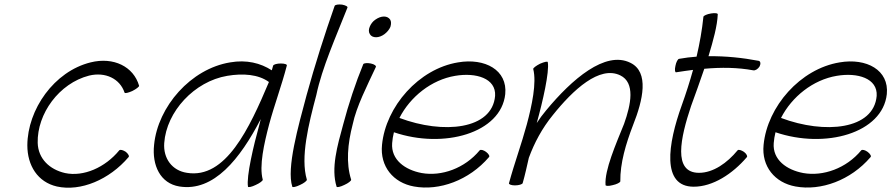

<svg xmlns="http://www.w3.org/2000/svg" viewBox="-20 -831 4044 871"><path d="M611 -442C586 -529 495 -574 391 -548C225 -507 105 -334 104 -172C104 -80 151 -5 238 15C346 39 476 -16 563 -118C568 -122 562 -133 551 -142C539 -150 526 -154 521 -149C457 -71 359 -28 275 -46C205 -62 153 -111 151 -183C148 -315 248 -453 384 -488C458 -506 524 -474 545 -411C546 -406 562 -410 580 -418C598 -427 612 -438 611 -442Z M1172 -16C1155 -78 1178 -180 1201 -267C1225 -356 1258 -444 1281 -533C1284 -539 1271 -543 1254 -543C1237 -543 1221 -539 1219 -533C1217 -526 1215 -519 1213 -512C1162 -545 1098 -561 1024 -548C846 -519 696 -348 679 -174C669 -81 707 1 794 15C950 40 1069 -110 1163 -291C1161 -283 1159 -275 1157 -267C1130 -170 1097 -30 1105 16C1106 20 1122 17 1140 8C1158 0 1173 -11 1172 -16ZM828 -47C761 -57 720 -112 725 -182C735 -325 862 -462 1011 -487C1082 -499 1152 -494 1200 -459C1111 -248 1004 -18 828 -47Z M1498 -804C1454 -679 1408 -535 1371 -400C1333 -258 1279 -68 1306 16C1307 20 1323 17 1341 8C1359 0 1373 -11 1372 -16C1342 -117 1380 -268 1415 -400C1441 -524 1504 -664 1556 -796C1559 -801 1548 -807 1532 -810C1516 -812 1500 -810 1498 -804Z M1751 -709C1755 -722 1755 -734 1750 -742C1744 -751 1734 -756 1722 -756C1709 -756 1696 -751 1683 -742C1671 -734 1662 -722 1657 -709C1652 -697 1652 -685 1658 -676C1663 -667 1673 -662 1686 -662C1698 -662 1712 -667 1724 -676C1736 -685 1746 -697 1751 -709ZM1628 -540C1593 -455 1561 -358 1537 -267C1510 -169 1481 -67 1507 16C1508 20 1524 17 1542 8C1560 0 1574 -11 1573 -16C1549 -91 1557 -179 1580 -267C1597 -348 1645 -441 1685 -527C1688 -532 1678 -540 1662 -543C1647 -546 1631 -545 1628 -540Z M2198 -118C2203 -122 2197 -133 2185 -142C2174 -150 2161 -154 2156 -149C2088 -67 1983 -30 1893 -46C1818 -60 1753 -106 1759 -182C1760 -198 1763 -214 1767 -231C1993 -154 2253 -227 2272 -404C2283 -513 2180 -569 2058 -548C1880 -519 1730 -348 1713 -174C1703 -76 1764 -2 1858 15C1973 36 2108 -13 2198 -118ZM2045 -487C2139 -503 2231 -476 2226 -396C2213 -243 1991 -221 1792 -296C1841 -392 1937 -469 2045 -487Z M2399 -518C2415 -455 2393 -353 2370 -267C2346 -178 2313 -89 2289 0C2287 5 2299 10 2316 10C2334 10 2349 5 2351 0C2362 -38 2370 -76 2379 -115C2404 -183 2439 -249 2488 -309C2580 -424 2700 -535 2794 -489C2862 -456 2843 -358 2811 -269C2774 -177 2722 -59 2727 8C2726 13 2741 14 2759 9C2778 5 2793 -3 2794 -8C2793 -91 2819 -178 2852 -264C2897 -377 2926 -504 2840 -546C2726 -603 2574 -471 2458 -331C2442 -312 2428 -293 2415 -273C2442 -370 2473 -505 2465 -549C2464 -554 2449 -550 2430 -542C2412 -533 2398 -522 2399 -518Z M3047 -503C3073 -507 3099 -511 3124 -514C3109 -460 3092 -407 3073 -354C3009 -177 2980 16 3127 16C3214 16 3303 -42 3368 -118C3372 -122 3367 -133 3355 -142C3343 -150 3330 -154 3326 -149C3279 -92 3216 -47 3151 -47C3031 -47 3067 -206 3115 -350C3134 -403 3156 -462 3175 -519C3252 -526 3327 -525 3397 -512C3406 -510 3419 -518 3426 -530C3432 -542 3430 -553 3422 -555C3348 -569 3272 -577 3194 -576C3216 -648 3234 -715 3236 -765C3238 -771 3224 -773 3206 -770C3187 -767 3172 -760 3171 -755C3165 -695 3154 -634 3140 -574C3114 -572 3087 -569 3060 -564C3055 -563 3047 -549 3044 -532C3040 -515 3042 -502 3047 -503Z M3929 -118C3934 -122 3928 -133 3916 -142C3905 -150 3892 -154 3887 -149C3819 -67 3714 -30 3624 -46C3549 -60 3484 -106 3490 -182C3491 -198 3494 -214 3498 -231C3724 -154 3984 -227 4003 -404C4014 -513 3911 -569 3789 -548C3611 -519 3461 -348 3444 -174C3434 -76 3495 -2 3589 15C3704 36 3839 -13 3929 -118ZM3776 -487C3870 -503 3962 -476 3957 -396C3944 -243 3722 -221 3523 -296C3572 -392 3668 -469 3776 -487Z"/></svg>

Font: Nupuram ExtraLight Oblique
Style: Regular
Weight: 200
Designer: Santhosh Thottingal (santhosh.thottingal@gmail.com)
Foundry: SMC
Version: Version 1.000